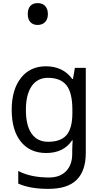

<svg xmlns="http://www.w3.org/2000/svg" viewBox="-20 -971 655 1231"><path d="M275 -546Q328 -546 370.5 -526Q413 -506 443 -465H448L460 -536H530V9Q530 124 471.5 182Q413 240 290 240Q172 240 97 206V125Q176 167 295 167Q364 167 403.5 126.5Q443 86 443 16V-5Q443 -17 444 -39.5Q445 -62 446 -71H442Q388 10 276 10Q172 10 113.5 -63Q55 -136 55 -267Q55 -395 113.5 -470.5Q172 -546 275 -546ZM287 -472Q220 -472 183 -418.5Q146 -365 146 -266Q146 -167 182.5 -114.5Q219 -62 289 -62Q370 -62 407 -105.5Q444 -149 444 -246V-267Q444 -377 406 -424.5Q368 -472 287 -472ZM221 -811Q192 -811 175 -829Q158 -847 158 -881Q158 -914 174 -932.5Q190 -951 221 -951Q253 -951 270 -932Q287 -913 287 -881Q287 -848 269 -829.5Q251 -811 221 -811Z"/></svg>

Font: Noto Sans Tifinagh APT
Style: Regular
Weight: 400
Designer: JamraPatel
Foundry: JamraPatel LLC
Version: Version 2.006; ttfautohint (v1.8.4.7-5d5b)